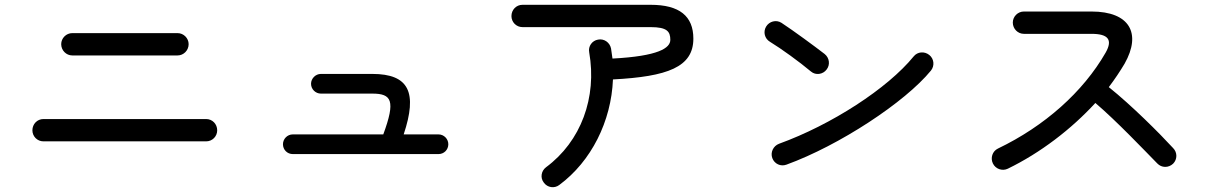

<svg xmlns="http://www.w3.org/2000/svg" viewBox="-20 -735 5040 800"><path d="M161 -146H839C865 -146 885 -167 885 -192C885 -218 865 -239 839 -239H161C135 -239 115 -218 115 -192C115 -167 135 -146 161 -146ZM235 -551C235 -525 256 -504 281 -504H720C745 -504 766 -525 766 -551C766 -576 745 -597 720 -597H281C256 -597 235 -576 235 -551Z M1200 -93H1807C1830 -93 1848 -111 1848 -134C1848 -156 1830 -175 1807 -175H1662C1720 -349 1685 -427 1531 -427H1317C1295 -427 1276 -408 1276 -386C1276 -363 1295 -345 1317 -345H1531C1612 -345 1629 -316 1577 -175H1200C1177 -175 1159 -156 1159 -134C1159 -111 1177 -93 1200 -93Z M2310 36C2444 -63 2527 -230 2534 -404C2761 -416 2869 -455 2869 -574C2869 -668 2811 -715 2691 -715H2157C2131 -715 2111 -694 2111 -668C2111 -643 2131 -622 2157 -622H2691C2759 -622 2773 -604 2773 -569C2773 -535 2724 -501 2532 -491L2526 -533C2521 -558 2497 -575 2472 -570C2447 -566 2430 -542 2435 -517C2468 -329 2401 -146 2255 -38C2235 -23 2230 6 2246 26C2261 47 2290 51 2310 36Z M3257 -49C3477 -129 3751 -309 3859 -441C3875 -461 3872 -490 3852 -506C3832 -522 3803 -520 3787 -500C3678 -366 3444 -215 3226 -136C3202 -127 3189 -100 3198 -76C3207 -52 3233 -40 3257 -49ZM3172 -624C3159 -602 3166 -574 3188 -561C3237 -531 3310 -478 3359 -437C3379 -420 3409 -425 3424 -445C3440 -465 3436 -494 3416 -510C3376 -541 3285 -608 3236 -640C3214 -654 3185 -646 3172 -624Z M4179 -32C4315 -98 4444 -197 4544 -306C4631 -232 4749 -108 4802 -54C4820 -35 4849 -35 4868 -53C4886 -71 4886 -100 4868 -118C4812 -179 4695 -296 4600 -372C4625 -405 4647 -438 4666 -470C4737 -596 4687 -687 4528 -687H4246C4221 -687 4200 -666 4200 -641C4200 -615 4221 -594 4246 -594H4528C4598 -594 4617 -569 4587 -516C4493 -352 4332 -209 4138 -116C4115 -105 4106 -77 4117 -54C4128 -31 4156 -21 4179 -32Z"/></svg>

Font: 寒蝉半圆体
Style: Regular
Weight: 400
Designer: Yoshimichi Ohira & Warren
Foundry: ChillType
Version: Version 1.800;Glyphs 3.1.1 (3135)